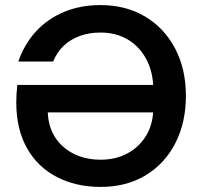

<svg xmlns="http://www.w3.org/2000/svg" viewBox="-20 -728 795 755"><path d="M583 -373Q583 -442 556.5 -493Q530 -544 483.5 -572Q437 -600 375 -600Q330 -600 293.5 -586.5Q257 -573 230.5 -548Q204 -523 189 -486H52Q76 -555 121.5 -604.5Q167 -654 231.5 -681Q296 -708 375 -708Q475 -708 550.5 -663Q626 -618 668.5 -537.5Q711 -457 711 -351Q711 -246 669.5 -165Q628 -84 552.5 -38.5Q477 7 376 7Q279 7 203.5 -32Q128 -71 86 -145.5Q44 -220 44 -326Q44 -342 45 -359Q46 -376 48 -394H604V-286H168Q170 -230 196.5 -188.5Q223 -147 269.5 -123.5Q316 -100 376 -100Q435 -100 481.5 -125Q528 -150 555.5 -196Q583 -242 583 -307Z"/></svg>

Font: Albert Sans SemiBold
Style: Regular
Weight: 600
Designer: Andreas Rasmussen
Foundry: a.Foundry
Version: Version 1.025